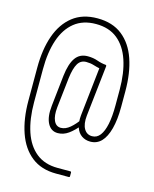

<svg xmlns="http://www.w3.org/2000/svg" viewBox="-128 -774 836 1044"><g transform="rotate(15 290.5 -252.0)"><path d="M290 185Q206 185 151 141.5Q96 98 69 20.5Q42 -57 42 -159V-345Q42 -448 69 -525Q96 -602 151 -645.5Q206 -689 290 -689Q375 -689 430 -645.5Q485 -602 511.5 -525Q538 -448 538 -345V-257Q538 -185 524.5 -134Q511 -83 486 -57Q461 -31 424 -31Q396 -31 375 -45.5Q354 -60 344.5 -88.5Q335 -117 339 -157L369 -429Q354 -432 334.5 -438Q315 -444 292 -444Q261 -444 245 -417.5Q229 -391 222 -335L203 -165Q198 -117 210.5 -89.5Q223 -62 250 -62Q276 -62 301.5 -83.5Q327 -105 352 -141L358 -106Q329 -70 301 -50Q273 -30 241 -30Q203 -30 184 -66Q165 -102 172 -165L191 -339Q199 -408 223 -442Q247 -476 292 -476Q323 -476 348 -467Q373 -458 398 -456Q402 -455 402 -450L370 -163Q365 -115 380.5 -88.5Q396 -62 426 -62Q453 -62 470.5 -85Q488 -108 497 -151Q506 -194 506 -257V-345Q506 -440 482.5 -510Q459 -580 411.5 -618.5Q364 -657 290 -657Q217 -657 169 -618.5Q121 -580 97.5 -510Q74 -440 74 -345V-159Q74 -64 97.5 6Q121 76 169 114.5Q217 153 290 153H362Q367 153 367 158V180Q367 185 362 185Z"/></g></svg>

Font: Sofia Sans Extra Condensed ExtraLight
Style: Regular
Weight: 250
Designer: Botio Nikoltchev, Ani Petrova
Foundry: lettersoup
Version: Version 4.101